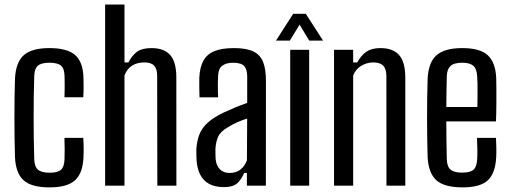

<svg xmlns="http://www.w3.org/2000/svg" viewBox="-20 -820 2251 848"><path d="M264.6 -390.5Q265.5 -406 265.6 -422.6Q265.6 -439.2 265.6 -455.2Q265.5 -471.2 265 -484.4Q264.3 -517.2 249.4 -530.1Q234.5 -542.9 198.4 -542.9Q162.2 -542.9 147.2 -529.8Q132.2 -516.7 131.2 -484Q129.7 -437.4 129.1 -392.3Q128.6 -347.2 128.6 -302.1Q128.6 -257 129.1 -211.2Q129.7 -165.4 131.2 -117.2Q132.2 -83.7 148 -70.4Q163.7 -57.1 199.2 -57.1Q235.1 -57.1 249.7 -70.6Q264.3 -84.1 265 -117.8Q265.6 -138.4 265.6 -160.1Q265.6 -181.7 264.6 -211.1H347.7Q349.1 -193.6 349.4 -168.4Q349.7 -143.2 348.7 -125.5Q345.8 -54.7 311.2 -23.6Q276.6 7.6 199.2 7.6Q118.9 7.6 84.2 -23.7Q49.5 -55 46.2 -125.5Q45.1 -161.2 44.4 -205.3Q43.7 -249.5 43.7 -297.1Q43.7 -344.7 44.3 -390.2Q44.8 -435.7 46.2 -473.3Q50.1 -545.7 85.3 -576.6Q120.5 -607.6 198.4 -607.6Q276.5 -607.6 311.7 -577.1Q346.9 -546.5 348.7 -476.1Q349.3 -456.1 349.2 -432.4Q349.1 -408.8 347.7 -390.5Z M444.3 0V-800H529.8V-544.1H547Q563.9 -576.2 585.9 -591.9Q608 -607.6 648.9 -607.6Q704.3 -607.6 731.5 -577.2Q758.7 -546.7 758.8 -478.4L759.1 0H674.9L674.1 -485Q674.1 -516.2 660.7 -530.2Q647.3 -544.3 617.7 -544.3Q585.7 -544.3 563.1 -530Q540.6 -515.7 529.8 -486.6V0Z M969.6 6.4Q913.4 6.4 883.1 -22.9Q852.8 -52.2 848.1 -112.8Q847.6 -125.2 847.2 -137.5Q846.8 -149.7 847.3 -162.1Q849.7 -198.3 860.9 -226.9Q872.2 -255.4 898 -278.7Q923.8 -302 968.3 -323.1Q992.4 -334.3 1018.8 -345.4Q1045.3 -356.4 1071.8 -365.6V-481.4Q1071.8 -513.9 1058.3 -528.4Q1044.8 -542.9 1009.8 -542.9Q980 -542.9 962.5 -530.4Q944.9 -517.9 943.4 -486.8Q942.5 -472.4 942.2 -453.5Q942 -434.5 942.4 -416.8Q942.9 -399 943.4 -390.1H861.2Q860.7 -409.9 860.2 -432.6Q859.7 -455.3 860.2 -476.5Q862.3 -521.5 877.5 -550.5Q892.7 -579.5 925.5 -593.5Q958.4 -607.6 1013.2 -607.6Q1068.1 -607.6 1098.7 -592.9Q1129.3 -578.2 1141.9 -546.6Q1154.5 -515 1154.5 -464.5L1154.3 0H1070.4V-56.3H1058.6Q1045.7 -26.6 1027.3 -10.1Q1008.8 6.4 969.6 6.4ZM994 -56.1Q1021.6 -56.1 1041.1 -70.5Q1060.6 -84.9 1070.6 -111.8L1071.6 -296.4Q1052.1 -290.4 1031.2 -281.6Q1010.2 -272.7 985.7 -257.4Q953.1 -238.6 943.1 -215.4Q933.1 -192.2 931.5 -162.1Q931.4 -148.8 931.6 -139Q931.8 -129.1 932.3 -118.2Q934.8 -89.4 950.8 -72.7Q966.8 -56.1 994 -56.1Z M1261.8 0V-600H1345.5V0ZM1198.9 -640.6 1274.8 -758.9H1330.7L1406.9 -640.6H1345.8L1303.2 -711.2L1260 -640.6Z M1455.3 0V-600H1539.8V-544.1H1557.6Q1574.9 -575.8 1598.4 -591.7Q1621.9 -607.6 1659.9 -607.6Q1715.3 -607.6 1742.5 -577.2Q1769.7 -546.7 1770.1 -478.4V0H1686.9L1686.5 -485Q1686.1 -516.2 1672.2 -530.2Q1658.3 -544.3 1628.7 -544.3Q1600.1 -544.3 1574.9 -529Q1549.8 -513.7 1539.8 -486.2V0Z M2022.9 7.6Q1942.2 7.6 1907.3 -23.9Q1872.4 -55.4 1868.7 -125.9Q1867.6 -161.6 1866.9 -205.7Q1866.2 -249.9 1866.2 -297.1Q1866.2 -344.3 1866.8 -389.8Q1867.3 -435.3 1868.7 -472.9Q1872.6 -545.7 1908.6 -576.6Q1944.6 -607.6 2021.7 -607.6Q2099.8 -607.6 2134 -576.3Q2168.3 -544.9 2171.6 -476.5Q2172.1 -464.5 2172.3 -432.9Q2172.6 -401.2 2172.3 -360.8Q2172.1 -320.5 2170.6 -283.7H1951.1Q1951.1 -243.6 1951.8 -202Q1952.6 -160.4 1953.3 -117.2Q1954.3 -83.7 1970.3 -70.6Q1986.2 -57.5 2021.3 -57.5Q2056.8 -57.5 2071.4 -70.6Q2086 -83.7 2087.5 -117.4Q2088.5 -132.8 2088.4 -158.1Q2088.2 -183.4 2086.7 -211.1H2170.6Q2171.6 -195.2 2172.1 -168.8Q2172.6 -142.4 2171.6 -125.9Q2167.9 -54.3 2134.3 -23.4Q2100.7 7.6 2022.9 7.6ZM1951.3 -347.4H2088.5Q2088.9 -374.7 2089.1 -402.7Q2089.3 -430.8 2088.9 -452.6Q2088.4 -474.3 2087.5 -483.6Q2085.6 -516.7 2070.2 -529.8Q2054.8 -542.9 2021.7 -542.9Q1984.7 -542.9 1969.5 -528.4Q1954.3 -514 1953.3 -483.6Q1952.8 -450.1 1952 -415.6Q1951.3 -381.2 1951.3 -347.4Z"/></svg>

Font: Big Shoulders Thin
Style: Regular
Weight: 100
Version: Version 2.002